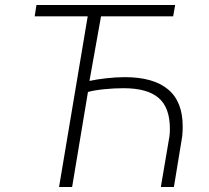

<svg xmlns="http://www.w3.org/2000/svg" viewBox="-20 -744 833 764"><path d="M329 -679H118L125 -724H677L669 -679H382L336 -422Q363 -428 402 -432.5Q441 -437 477 -437Q590 -437 648.5 -388.5Q707 -340 707 -241Q707 -221 705 -201L672 0H620L654 -200Q656 -212 656 -232Q656 -316 611 -354.5Q566 -393 472 -393Q434 -393 394.5 -389Q355 -385 330 -378L267 0H215Z"/></svg>

Font: Nebula Sans Light
Style: Regular
Weight: 300
Italic angle: -9°
Designer: Paul D. Hunt for Adobe (as Source Sans)
Foundry: Nebula Entertainment & Broadcasting LLC
Version: Version 1.010